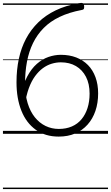

<svg xmlns="http://www.w3.org/2000/svg" viewBox="-20 -908 753 1303"><path d="M378 19Q287 19 222.5 -27.5Q158 -74 125 -157Q92 -240 92 -350Q92 -435 108 -509.5Q124 -584 157 -646Q190 -708 240 -756.5Q290 -805 357.5 -837.5Q425 -870 512 -886Q534 -890 541.5 -886.5Q549 -883 551 -867Q552 -856 549.5 -849Q547 -842 533 -840Q449 -824 385 -793.5Q321 -763 276.5 -718Q232 -673 204 -615.5Q176 -558 163 -489Q150 -420 150 -341Q150 -266 167.5 -208.5Q185 -151 216.5 -112Q248 -73 289.5 -53Q331 -33 379 -33Q429 -33 468 -50Q507 -67 533.5 -99Q560 -131 574 -175Q588 -219 588 -273Q588 -339 563.5 -386.5Q539 -434 495.5 -459.5Q452 -485 393 -485Q362 -485 330.5 -475.5Q299 -466 270.5 -445Q242 -424 217.5 -390.5Q193 -357 175.5 -309Q158 -261 149 -198L122 -258Q136 -335 164.5 -388.5Q193 -442 230 -474.5Q267 -507 309 -521.5Q351 -536 393 -536Q451 -536 497.5 -518Q544 -500 577 -466.5Q610 -433 628 -384Q646 -335 646 -274Q646 -209 627.5 -155Q609 -101 574 -62Q539 -23 490 -2Q441 19 378 19ZM0 365H713V375H0ZM0 -20H713V0H0ZM0 -505H713V-500H0ZM0 -885H713V-875H0Z"/></svg>

Font: Playwrite AT Guides
Style: Regular
Weight: 400
Designer: Veronika Burian, José Scaglione
Foundry: TypeTogether
Version: Version 1.003